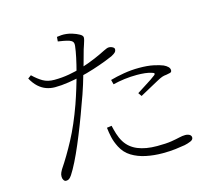

<svg xmlns="http://www.w3.org/2000/svg" viewBox="-110 -910 1221 1077"><g transform="rotate(-15 500.0 -372.0)"><path d="M146 26Q138 26 132.5 17.5Q127 9 127 -2Q127 -9 128 -14.5Q129 -20 132 -26.5Q135 -33 140 -42Q182 -104 225 -184.5Q268 -265 307 -374Q321 -414 334.5 -458Q348 -502 359.5 -545.5Q371 -589 379 -626.5Q387 -664 390 -691Q392 -707 386.5 -715Q381 -723 367 -728Q351 -733 334 -736Q317 -739 303 -741L305 -767Q319 -769 331.5 -770Q344 -771 361 -769Q374 -768 395 -761.5Q416 -755 433 -745.5Q450 -736 450 -725Q450 -718 447 -707.5Q444 -697 440 -685Q436 -673 432 -661Q423 -628 409 -578Q395 -528 377.5 -472Q360 -416 340 -364Q321 -310 300 -256Q279 -202 258 -152.5Q237 -103 217 -63Q197 -23 180 3Q171 16 164 21Q157 26 146 26ZM710 17Q660 17 614 7.5Q568 -2 532 -24Q496 -46 476 -85Q460 -116 453.5 -145Q447 -174 444 -202L472 -206Q477 -183 485 -157Q493 -131 507 -108Q532 -68 578 -49Q624 -30 690 -30Q743 -30 773.5 -35Q804 -40 822.5 -44.5Q841 -49 857 -49Q866 -49 874 -46.5Q882 -44 887 -39Q892 -34 892 -26Q892 -13 875.5 -6Q859 1 840 5Q818 9 784.5 13Q751 17 710 17ZM222 -497Q196 -497 172 -505.5Q148 -514 127 -533Q106 -552 89 -583L108 -597Q137 -569 164 -553.5Q191 -538 229 -538Q274 -538 315.5 -545.5Q357 -553 389 -563Q437 -578 475.5 -594.5Q514 -611 541 -625Q551 -630 558 -632.5Q565 -635 571 -635Q578 -635 585 -632.5Q592 -630 597 -626Q602 -622 602 -617Q602 -606 595.5 -599Q589 -592 572 -583Q562 -578 529.5 -565.5Q497 -553 455 -539.5Q413 -526 373 -517Q342 -510 301 -503.5Q260 -497 222 -497ZM664 -344Q682 -356 705.5 -370.5Q729 -385 749 -398.5Q769 -412 776 -418Q788 -428 772 -433Q753 -440 729.5 -442.5Q706 -445 683 -445Q646 -445 610.5 -440.5Q575 -436 543 -428L536 -455Q571 -465 615 -472.5Q659 -480 704 -480Q754 -480 788.5 -472.5Q823 -465 842 -457Q857 -450 866 -441Q875 -432 875 -421Q875 -410 865 -407.5Q855 -405 843 -403Q829 -402 817.5 -398Q806 -394 786 -383Q767 -373 735.5 -355.5Q704 -338 678 -324Z"/></g></svg>

Font: Noto Serif SC ExtraLight
Style: Regular
Weight: 200
Designer: Ryoko NISHIZUKA 西塚涼子 (kana & ideographs); Frank Grießhammer (Latin, Greek & Cyrillic); Wenlong ZHANG 张文龙 (bopomofo); San
Foundry: Adobe
Version: Version 2.002-H1;hotconv 1.1.0;makeotfexe 2.6.0